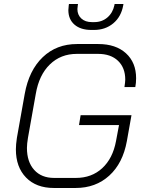

<svg xmlns="http://www.w3.org/2000/svg" viewBox="-20 -927 717 955"><path d="M59 -184Q59 -208 64 -241L103 -460Q124 -577 192.5 -642.5Q261 -708 363 -708H469Q556 -708 606.5 -662Q657 -616 657 -538Q657 -514 653 -494H599Q603 -520 603 -531Q603 -590 567 -624.5Q531 -659 468 -659H362Q282 -659 228 -606.5Q174 -554 158 -460L119 -241Q114 -211 114 -191Q114 -122 150 -82Q186 -42 249 -42H357Q436 -42 488.5 -90.5Q541 -139 557 -225L572 -305H373L381 -354H634L611 -225Q591 -115 523.5 -53.5Q456 8 356 8H248Q160 8 109.5 -44Q59 -96 59 -184ZM320 -877Q320 -885 322 -901L323 -907H368L367 -901Q365 -887 365 -882Q365 -853 384.5 -835Q404 -817 437 -817H449Q487 -817 514 -840Q541 -863 549 -901L550 -907H594L593 -901Q583 -844 543.5 -811Q504 -778 447 -778H435Q381 -778 350.5 -804.5Q320 -831 320 -877Z"/></svg>

Font: Bai Jamjuree Light
Style: Italic
Weight: 300
Italic angle: -10°
Version: Version 1.000; ttfautohint (v1.6)